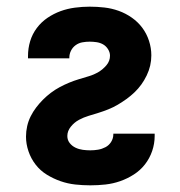

<svg xmlns="http://www.w3.org/2000/svg" viewBox="-20 -548 540 576"><path d="M251 8Q228 8 205.5 5.5Q183 3 161.5 -4.5Q140 -12 120.5 -24Q101 -36 87 -54Q73 -72 65.5 -94Q58 -116 58 -138Q58 -154 61.5 -169.5Q65 -185 72 -199Q79 -213 88.5 -225.5Q98 -238 109 -249Q120 -260 132.5 -269.5Q145 -279 159 -286.5Q173 -294 187.5 -300Q202 -306 217 -310.5Q232 -315 247 -319.5Q262 -324 275.5 -332Q289 -340 299.5 -352.5Q310 -365 310 -381Q310 -391 304 -400.5Q298 -410 289 -415Q280 -420 269.5 -421.5Q259 -423 249 -423Q238 -423 227 -421Q216 -419 207 -412.5Q198 -406 193 -396Q188 -386 188 -375V-373H64V-380Q64 -403 70.5 -424.5Q77 -446 90.5 -464Q104 -482 122.5 -494.5Q141 -507 161.5 -514.5Q182 -522 204.5 -525Q227 -528 249 -528Q271 -528 293 -525.5Q315 -523 336 -515.5Q357 -508 375.5 -495Q394 -482 407 -464.5Q420 -447 427 -425.5Q434 -404 434 -382Q434 -366 430.5 -351Q427 -336 420 -321.5Q413 -307 404 -294.5Q395 -282 383.5 -271Q372 -260 359.5 -251Q347 -242 333.5 -234Q320 -226 305 -220Q290 -214 275.5 -209.5Q261 -205 246 -200.5Q231 -196 217 -188.5Q203 -181 192.5 -168Q182 -155 182 -140Q182 -128 189 -119Q196 -110 206.5 -105Q217 -100 228.5 -98.5Q240 -97 251 -97Q263 -97 274.5 -99Q286 -101 296.5 -106.5Q307 -112 313.5 -122.5Q320 -133 320 -145V-147H444V-140Q444 -117 436.5 -95Q429 -73 415 -55Q401 -37 381.5 -24.5Q362 -12 340.5 -4.5Q319 3 296.5 5.5Q274 8 251 8Z"/></svg>

Font: Iosevka Extrabold
Style: Regular
Weight: 800
Monospace: yes
Designer: Belleve Invis
Foundry: Belleve Invis
Version: Version 32.5.0; ttfautohint (v1.8.4)